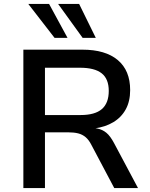

<svg xmlns="http://www.w3.org/2000/svg" viewBox="-20 -958 764 978"><path d="M99 0V-705H400Q517 -705 580 -652Q643 -599 643 -499Q643 -442 620.5 -401Q598 -360 557 -335.5Q516 -311 462 -304L465 -305L477 -303Q502 -298 522 -281.5Q542 -265 561 -229L683 0H562L446 -219Q433 -245 416.5 -259Q400 -273 378.5 -278.5Q357 -284 327 -284H209V0ZM209 -372H390Q464 -372 499 -402.5Q534 -433 534 -495Q534 -556 498 -584.5Q462 -613 387 -613H209ZM401 -765 276 -938H383L468 -765ZM258 -765 124 -938H230L324 -765Z"/></svg>

Font: Nunito Sans 8pt SemiBold
Style: Regular
Weight: 600
Version: Version 3.101;gftools[0.9.27]